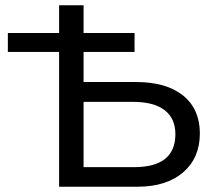

<svg xmlns="http://www.w3.org/2000/svg" viewBox="-20 -708 818 728"><path d="M9.8 -511.2V-583H204.1V-688H296.9V-583H490.2V-511.2H296.9V-397H496.1Q610.8 -397 674.3 -345.7Q737.8 -294.4 737.8 -202.1Q737.8 -109.4 674.6 -54.7Q611.3 0 501 0H204.1V-511.2ZM645 -199.2Q645 -258.8 604.2 -290.3Q563.5 -321.8 483.9 -321.8H296.9V-74.2H487.8Q645 -74.2 645 -199.2Z"/></svg>

Font: Libra Sans Modern
Style: Regular
Weight: 400
Foundry: Stefan Peev, Context Ltd
Version: Version 1.000